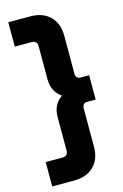

<svg xmlns="http://www.w3.org/2000/svg" viewBox="-136 -789 656 1028"><g transform="rotate(-15 192.5 -275.0)"><path d="M20 180V45H115Q127 45 135.5 37Q144 29 144 17V-169Q144 -204 156 -230Q168 -256 196 -276Q168 -296 156 -322Q144 -348 144 -381V-567Q144 -579 135.5 -587Q127 -595 115 -595H20V-730H141Q211 -730 251 -690.5Q291 -651 291 -582V-371Q291 -360 297.5 -352Q304 -344 315 -344H365V-209H315Q304 -209 297.5 -200.5Q291 -192 291 -181V32Q291 101 251 140.5Q211 180 141 180Z"/></g></svg>

Font: MuseoModerno
Style: Bold
Weight: 700
Designer: Pablo Cosgaya, Héctor Gatti, Marcela Romero, and the Authors of The MuseoModerno Project.
Foundry: Omnibus-Type Team
Version: Version 1.001